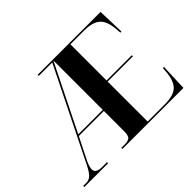

<svg xmlns="http://www.w3.org/2000/svg" viewBox="-144 -967 1220 1220"><g transform="rotate(-45 465.5 -357.0)"><path d="M4 0V-10H32Q57 -10 75.5 -28Q94 -46 115 -89L420 -704H299V-714H864L870 -532H860L857 -569Q851 -643 816.5 -673.5Q782 -704 705 -704H583V-379H810V-369H583V-10H737Q814 -10 848 -40.5Q882 -71 889 -144L892 -182H902L895 0H347V-10H382Q405 -10 419.5 -20.5Q434 -31 434 -72V-254H209L133 -103Q117 -67 117 -46Q117 -10 174 -10H218V0ZM214 -264H434V-704H432Z"/></g></svg>

Font: Noto Serif Display SemiCondensed
Style: Bold
Weight: 700
Width: 4
Designer: Monotype Design Team
Foundry: Monotype Imaging Inc.
Version: Version 2.009